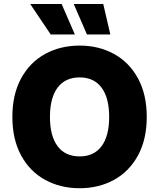

<svg xmlns="http://www.w3.org/2000/svg" viewBox="-20 -949 811 978"><path d="M385.7 9.8Q288.1 9.8 210.2 -32.7Q132.3 -75.2 87.6 -157.2Q43 -239.3 43 -353.5Q43 -467.8 87.6 -549.8Q132.3 -631.8 210 -674.3Q287.6 -716.8 385.7 -716.8Q482.9 -716.8 560.5 -674.3Q638.2 -631.8 682.9 -549.8Q727.5 -467.8 727.5 -353.5Q727.5 -239.3 682.9 -157.2Q638.2 -75.2 560.5 -32.7Q482.9 9.8 385.7 9.8ZM385.7 -554.7Q312.5 -554.7 273.4 -502.7Q234.4 -450.7 234.4 -353.5Q234.4 -256.3 273.4 -204.3Q312.5 -152.3 385.7 -152.3Q458.5 -152.3 497.3 -204.3Q536.1 -256.3 536.1 -353.5Q536.1 -450.7 497.3 -502.7Q458.5 -554.7 385.7 -554.7ZM133.8 -928.7H293.9L361.3 -773.4H238.3ZM355.5 -928.7H505.9L542 -773.4H422.9Z"/></svg>

Font: Pretendard JP Black
Style: Regular
Weight: 900
Designer: Base glyphs from Inter by Rasmus Andersson; Hangeul glyphs from Noto Sans CJK(Source Han Sans) by Jang Soo-young and Kan
Foundry: Kil Hyung-jin
Version: Version 1.309